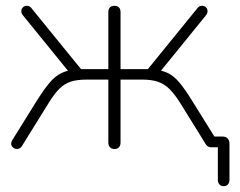

<svg xmlns="http://www.w3.org/2000/svg" viewBox="-20 -507 827 661"><path d="M750 134Q741 134 735.5 128Q730 122 730 112V-10L740 0H706Q701 0 696.5 -2.5Q692 -5 688 -11L602 -150Q582 -182 564 -200Q546 -218 524 -225.5Q502 -233 469 -233H395V-16Q395 -6 389.5 0Q384 6 374 6Q364 6 358.5 0Q353 -6 353 -16V-233H279Q246 -233 224 -226Q202 -219 184 -201Q166 -183 146 -150L56 -5Q52 2 45.5 4.5Q39 7 33.5 5.5Q28 4 23.5 -0.5Q19 -5 18.5 -11Q18 -17 22 -24L104 -156Q131 -199 150.5 -222Q170 -245 190.5 -255Q211 -265 239 -268L220 -256L60 -453Q54 -460 53.5 -467Q53 -474 56.5 -479Q60 -484 65.5 -486Q71 -488 77.5 -486.5Q84 -485 89 -478L259 -269H353V-465Q353 -476 358.5 -481.5Q364 -487 374 -487Q384 -487 389.5 -481.5Q395 -476 395 -465V-269H489L659 -478Q664 -485 670.5 -486.5Q677 -488 682.5 -486Q688 -484 691.5 -479Q695 -474 694.5 -467Q694 -460 688 -453L528 -256L509 -268Q538 -265 558 -255.5Q578 -246 597.5 -223Q617 -200 644 -156L728 -21L706 -37H745Q757 -37 763.5 -30.5Q770 -24 770 -12V112Q770 122 764.5 128Q759 134 750 134Z"/></svg>

Font: Nunito ExtraLight
Style: Regular
Weight: 200
Designer: Vernon Adams
Foundry: Vernon Adams
Version: Version 3.602;April 4, 2023;FontCreator 14.0.0.2856 64-bit